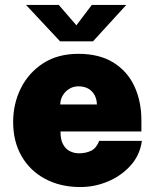

<svg xmlns="http://www.w3.org/2000/svg" viewBox="-20 -744 614 774"><path d="M304 10Q223.5 10 162.2 -22.8Q101 -55.5 67 -114.5Q33 -173.5 33 -252Q33 -326 64.2 -388.5Q95.5 -451 154.2 -489Q213 -527 296 -527Q380.5 -527 437 -492Q493.5 -457 521.8 -396.2Q550 -335.5 550 -259V-214H224Q223.5 -183 233.5 -163.5Q243.5 -144 260.8 -135Q278 -126 299 -126Q325.5 -126 346.8 -136Q368 -146 380 -176H552Q544 -118.5 506.5 -76.8Q469 -35 415.2 -12.5Q361.5 10 304 10ZM223 -323H370.5Q370.5 -342.5 362 -359.2Q353.5 -376 337 -386Q320.5 -396 296 -396Q276 -396 259.5 -386Q243 -376 233 -359.2Q223 -342.5 223 -323ZM222 -577.5 85 -724H217L288 -642L350 -724H489L355 -577.5Z"/></svg>

Font: Public Sans Thin Black
Style: Regular
Weight: 900
Version: Version 2.001